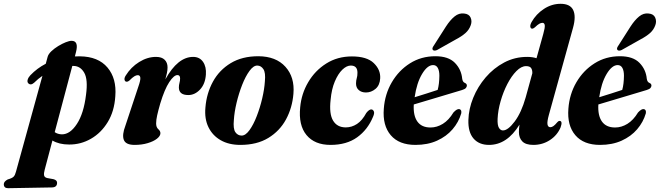

<svg xmlns="http://www.w3.org/2000/svg" viewBox="-117 -752 3468 1009"><path d="M62 -317Q44 -301.5 31.5 -314.5Q25 -321.5 28.5 -333.5Q32 -345.5 42.5 -356.5Q78 -393.5 123.5 -417L133.5 -454Q137.5 -468 153 -482.8Q168.5 -497.5 189 -510Q209.5 -522.5 228.5 -530Q247.5 -537.5 259 -537.5Q297.5 -537.5 282.5 -479L276.5 -455.5Q289.5 -456 302.5 -456Q399 -455 447.8 -397.2Q496.5 -339.5 489 -246.5Q484 -167.5 449.2 -110.5Q414.5 -53.5 361 -22.8Q307.5 8 246 7.5Q194 7.5 158.5 -13.5L118 139.5Q112.5 159 114.8 170Q117 181 133 184L163.5 189.5Q183 194.5 183 208.5Q183 233 155 233L-74.5 237Q-97 237 -97 216Q-97 202 -76.5 191Q-53 184.5 -45.2 176.2Q-37.5 168 -33 150L106 -353.5Q83 -338 62 -317ZM208.5 -46Q251.5 -46 287.2 -100.8Q323 -155.5 335 -253.5Q346 -334 325.8 -369.5Q305.5 -405 269.5 -405.5Q266 -405.5 263 -405.5L170.5 -57.5Q186.5 -46.5 208.5 -46Z M548.5 -322.5Q539.5 -323 537.5 -332.8Q535.5 -342.5 544 -355.5Q571 -399 614.2 -426Q657.5 -453 703 -453Q733 -453 748.2 -438Q763.5 -423 763.5 -398Q763.5 -384 760.2 -368.2Q757 -352.5 752 -335Q817 -453 898 -453Q932 -453 950 -427Q968 -401 965 -360Q961.5 -310.5 934.2 -281.5Q907 -252.5 872.5 -252.5Q823 -252.5 823 -292.5Q823 -305 826.2 -316.5Q829.5 -328 829.5 -340Q829.5 -357.5 815.5 -357.5Q797 -357.5 772.5 -320.5Q748 -283.5 725 -207.5Q714.5 -171 709 -146.2Q703.5 -121.5 703.5 -103.5Q703.5 -83 714.8 -73.2Q726 -63.5 726 -52Q726 -37.5 708 -23.2Q690 -9 659.2 0.2Q628.5 9.5 590.5 9.5Q544 9.5 533.8 -16.8Q523.5 -43 542 -91.5L609.5 -295Q622 -330 620.5 -343.5Q619 -357 607 -357Q599 -357 589 -351Q579 -345 562 -328Q554.5 -322 548.5 -322.5Z M1240.5 -456.5Q1333.5 -456 1383 -401Q1432.5 -346 1425 -259Q1419 -185.5 1386 -124.5Q1353 -63.5 1293 -27Q1233 9.5 1146 9.5Q1086 9.5 1043 -15Q1000 -39.5 978.5 -83.5Q957 -127.5 962.5 -187Q968.5 -261.5 1002 -322.8Q1035.5 -384 1095.5 -420.2Q1155.5 -456.5 1240.5 -456.5ZM1153 -39.5Q1173.5 -39.5 1194.2 -68.2Q1215 -97 1232.2 -141.5Q1249.5 -186 1261 -235Q1272.5 -284 1275 -324.5Q1279.5 -370 1267.2 -388.5Q1255 -407 1235.5 -407.5Q1215 -408 1194 -379.2Q1173 -350.5 1155.5 -305.8Q1138 -261 1126.2 -211.8Q1114.5 -162.5 1112 -121.5Q1107.5 -75 1120 -57.2Q1132.5 -39.5 1153 -39.5Z M1726.5 -407.5Q1704.5 -407.5 1682 -385.8Q1659.5 -364 1642.5 -323.8Q1625.5 -283.5 1620.5 -228Q1612 -153.5 1633.5 -118Q1655 -82.5 1700 -82.5Q1731.5 -82.5 1759 -100.5Q1786.5 -118.5 1808 -158.5Q1823 -177.5 1834.5 -177Q1843 -176.5 1847.5 -167Q1852 -157.5 1843.5 -138.5Q1815.5 -70.5 1760 -30.5Q1704.5 9.5 1620 9.5Q1536.5 9.5 1493.8 -42.2Q1451 -94 1460.5 -188Q1467 -259.5 1502.8 -320.2Q1538.5 -381 1597.5 -418.2Q1656.5 -455.5 1732.5 -455.5Q1811 -455.5 1847.2 -420.5Q1883.5 -385.5 1881 -340.5Q1879 -304 1856.5 -285Q1834 -266 1806 -266Q1782.5 -266 1768 -279Q1753.5 -292 1754 -314.5Q1754.5 -331 1758 -341.8Q1761.5 -352.5 1761.5 -370Q1761.5 -407.5 1726.5 -407.5Z M2307 -156.5Q2293.5 -110 2261.2 -72.5Q2229 -35 2179.8 -12.8Q2130.5 9.5 2066.5 9.5Q1980 9.5 1936.5 -41.5Q1893 -92.5 1900 -180.5Q1905.5 -257 1942 -319.5Q1978.5 -382 2037.5 -419.2Q2096.5 -456.5 2171 -456.5Q2239.5 -456.5 2273.5 -421.8Q2307.5 -387 2312 -338Q2314.5 -320.5 2326.5 -316Q2336 -312 2336.5 -303Q2336.5 -295.5 2331.2 -289.5Q2326 -283.5 2311.5 -279Q2295 -274 2265.5 -265.2Q2236 -256.5 2199.8 -245.5Q2163.5 -234.5 2126.2 -223.5Q2089 -212.5 2057.5 -203Q2054 -145 2076.2 -113.5Q2098.5 -82 2145.5 -82Q2179 -82 2210.2 -101.2Q2241.5 -120.5 2266 -161Q2285 -181.5 2297.5 -178.5Q2310 -175 2307 -156.5ZM2159 -410Q2129 -410 2101 -363.2Q2073 -316.5 2062 -241Q2093 -250.5 2126 -261Q2159 -271.5 2183 -279.5Q2191.5 -309.5 2192 -354Q2192 -380 2183.8 -395Q2175.5 -410 2159 -410ZM2226.5 -612.5Q2248.5 -646.5 2271.8 -665.5Q2295 -684.5 2322 -681Q2348 -678.5 2356.2 -659.5Q2364.5 -640.5 2357 -620Q2348.5 -595.5 2329 -578.2Q2309.5 -561 2280 -545.5L2179.5 -489Q2173 -486 2166.5 -486Q2160 -486 2157 -490.5Q2154 -495.5 2156.5 -501.5Q2159 -507.5 2164 -514.5Z M2894.5 -606.5 2767.5 -148.5Q2757.5 -112.5 2760.2 -98Q2763 -83.5 2775 -83.5Q2783 -83.5 2791.5 -89.5Q2800 -95.5 2812.5 -110.5Q2819 -117.5 2824 -116.5Q2841 -116 2829 -82.5Q2811.5 -41 2772.8 -15.8Q2734 9.5 2686 9.5Q2646 9.5 2628 -8.8Q2610 -27 2610 -58Q2610 -76.5 2613 -97Q2547.5 9.5 2453 9.5Q2400.5 9.5 2371.5 -24Q2342.5 -57.5 2344.5 -121.5Q2346 -179.5 2369.8 -238Q2393.5 -296.5 2435.2 -345.2Q2477 -394 2532.5 -423.5Q2588 -453 2653.5 -453Q2681.5 -453 2702.5 -446L2738 -573.5Q2747.5 -607 2745.8 -619.5Q2744 -632 2733.5 -632Q2726 -632 2717 -627Q2708 -622 2693.5 -608Q2684.5 -600.5 2679 -601.5Q2672 -601.5 2670 -610.8Q2668 -620 2676.5 -636Q2700.5 -678.5 2741.5 -705.2Q2782.5 -732 2829 -732Q2879.5 -732 2895.2 -699.2Q2911 -666.5 2894.5 -606.5ZM2498 -128Q2496.5 -94 2505 -80.2Q2513.5 -66.5 2526 -66.5Q2552.5 -66.5 2587.8 -113.5Q2623 -160.5 2645.5 -240L2680.5 -367Q2681 -384.5 2674 -394.5Q2667 -404.5 2647.5 -404.5Q2622.5 -404.5 2596.8 -378.5Q2571 -352.5 2549.2 -310.5Q2527.5 -268.5 2513.8 -220.2Q2500 -172 2498 -128Z M3277 -156.5Q3263.5 -110 3231.2 -72.5Q3199 -35 3149.8 -12.8Q3100.5 9.5 3036.5 9.5Q2950 9.5 2906.5 -41.5Q2863 -92.5 2870 -180.5Q2875.5 -257 2912 -319.5Q2948.5 -382 3007.5 -419.2Q3066.5 -456.5 3141 -456.5Q3209.5 -456.5 3243.5 -421.8Q3277.5 -387 3282 -338Q3284.5 -320.5 3296.5 -316Q3306 -312 3306.5 -303Q3306.5 -295.5 3301.2 -289.5Q3296 -283.5 3281.5 -279Q3265 -274 3235.5 -265.2Q3206 -256.5 3169.8 -245.5Q3133.5 -234.5 3096.2 -223.5Q3059 -212.5 3027.5 -203Q3024 -145 3046.2 -113.5Q3068.5 -82 3115.5 -82Q3149 -82 3180.2 -101.2Q3211.5 -120.5 3236 -161Q3255 -181.5 3267.5 -178.5Q3280 -175 3277 -156.5ZM3129 -410Q3099 -410 3071 -363.2Q3043 -316.5 3032 -241Q3063 -250.5 3096 -261Q3129 -271.5 3153 -279.5Q3161.5 -309.5 3162 -354Q3162 -380 3153.8 -395Q3145.5 -410 3129 -410ZM3196.5 -612.5Q3218.5 -646.5 3241.8 -665.5Q3265 -684.5 3292 -681Q3318 -678.5 3326.2 -659.5Q3334.5 -640.5 3327 -620Q3318.5 -595.5 3299 -578.2Q3279.5 -561 3250 -545.5L3149.5 -489Q3143 -486 3136.5 -486Q3130 -486 3127 -490.5Q3124 -495.5 3126.5 -501.5Q3129 -507.5 3134 -514.5Z"/></svg>

Font: Fraunces 144pt S050
Style: Bold Italic
Weight: 700
Italic angle: -16°
Version: Version 1.000; ttfautohint (v1.8.3)